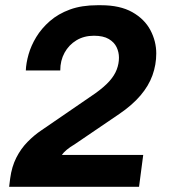

<svg xmlns="http://www.w3.org/2000/svg" viewBox="-20 -716 654 736"><path d="M15 0 19 -32Q25 -77 42.5 -111.5Q60 -146 85.5 -172Q111 -198 138 -216L345 -358Q380 -383 399.5 -405Q419 -427 427.5 -449.5Q436 -472 436 -495Q436 -516 427 -535Q418 -554 397 -566.5Q376 -579 340 -579Q302 -579 273 -561.5Q244 -544 227.5 -514Q211 -484 211 -446H79Q80 -474 89.5 -507.5Q99 -541 119 -574Q139 -607 171 -635Q203 -663 248 -679.5Q293 -696 354 -696H367Q440 -696 487 -669.5Q534 -643 556.5 -600.5Q579 -558 579 -511Q579 -468 564.5 -427.5Q550 -387 518.5 -350Q487 -313 437 -279L265 -162Q249 -153 236 -142Q223 -131 217 -122H529L513 0Z"/></svg>

Font: Chivo SemiBold
Style: Italic
Weight: 600
Italic angle: -8.05°
Designer: Hector Gatti
Foundry: Omnibus-Type
Version: Version 2.002